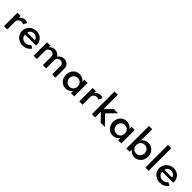

<svg xmlns="http://www.w3.org/2000/svg" viewBox="593 -3007 5170 5170"><g transform="rotate(45 3178.0 -422.0)"><path d="M96.5 0V-512H221V-437.5Q248 -481.5 288.5 -504.8Q329 -528 377.5 -528Q403 -528 429.8 -521.2Q456.5 -514.5 475.5 -503.5L424 -398Q407.5 -408 385.8 -414Q364 -420 345.5 -420Q313.5 -420 285 -403.5Q256.5 -387 238.8 -361Q221 -335 221 -305V0Z M816.5 16Q734.5 16 669.8 -19.5Q605 -55 567.2 -116.5Q529.5 -178 529.5 -255Q529.5 -312 551 -361.5Q572.5 -411 610.5 -448.5Q648.5 -486 699 -507Q749.5 -528 808 -528Q888 -528 948.2 -495Q1008.5 -462 1042.2 -403Q1076 -344 1076 -265.5Q1076 -259 1075.5 -254.8Q1075 -250.5 1073.5 -240.5H656.5Q656.5 -194 677.5 -158.8Q698.5 -123.5 736.2 -103.8Q774 -84 823 -84Q869.5 -84 905.8 -102.8Q942 -121.5 971.5 -160L1062 -113.5Q1025.5 -52.5 960.8 -18.2Q896 16 816.5 16ZM662 -318.5H952.5Q946 -353.5 926 -379Q906 -404.5 875.5 -418.8Q845 -433 807.5 -433Q768 -433 737 -419Q706 -405 686.5 -379.5Q667 -354 662 -318.5Z M1224.5 0V-512H1349V-450.5Q1384.5 -490 1423.8 -509Q1463 -528 1510 -528Q1570.5 -528 1617.8 -500.5Q1665 -473 1684.5 -426.5Q1719 -475.5 1763 -501.8Q1807 -528 1865 -528Q1920 -528 1962.8 -505.2Q2005.5 -482.5 2030.2 -440.2Q2055 -398 2055 -338.5V0H1930.5V-304.5Q1930.5 -361.5 1900.8 -394.8Q1871 -428 1821 -428Q1787 -428 1760 -413.5Q1733 -399 1717.5 -375Q1702 -351 1702 -323.5V0H1577.5V-309.5Q1577.5 -363.5 1548.5 -395.8Q1519.5 -428 1469.5 -428Q1435 -428 1407.8 -413.5Q1380.5 -399 1364.8 -375.2Q1349 -351.5 1349 -324V0Z M2455 16Q2384 16 2326.2 -19.2Q2268.5 -54.5 2234.8 -116Q2201 -177.5 2201 -256.5Q2201 -334.5 2233.8 -395.8Q2266.5 -457 2324 -492.5Q2381.5 -528 2455 -528Q2515 -528 2565.5 -503Q2616 -478 2645.5 -433.5V-512H2770V0H2645.5V-82Q2611.5 -35.5 2562.2 -9.8Q2513 16 2455 16ZM2490.5 -90.5Q2537 -90.5 2572.5 -111.8Q2608 -133 2628.5 -170.5Q2649 -208 2649 -256Q2649 -304.5 2628.5 -341.8Q2608 -379 2572.5 -400.2Q2537 -421.5 2490.5 -421.5Q2444.5 -421.5 2408.5 -400.2Q2372.5 -379 2352 -341.5Q2331.5 -304 2331.5 -256Q2331.5 -208 2352 -170.5Q2372.5 -133 2408.5 -111.8Q2444.5 -90.5 2490.5 -90.5Z M2963 0V-512H3087.5V-437.5Q3114.5 -481.5 3155 -504.8Q3195.5 -528 3244 -528Q3269.5 -528 3296.2 -521.2Q3323 -514.5 3342 -503.5L3290.5 -398Q3274 -408 3252.2 -414Q3230.5 -420 3212 -420Q3180 -420 3151.5 -403.5Q3123 -387 3105.2 -361Q3087.5 -335 3087.5 -305V0Z M3445 0V-860H3569.5V-316.5L3764.5 -512H3926L3681.5 -264.5L3937.5 0H3777.5L3569.5 -217V0Z M4248.5 16Q4177.5 16 4119.8 -19.2Q4062 -54.5 4028.2 -116Q3994.5 -177.5 3994.5 -256.5Q3994.5 -334.5 4027.2 -395.8Q4060 -457 4117.5 -492.5Q4175 -528 4248.5 -528Q4308.5 -528 4359 -503Q4409.5 -478 4439 -433.5V-512H4563.5V0H4439V-82Q4405 -35.5 4355.8 -9.8Q4306.5 16 4248.5 16ZM4284 -90.5Q4330.5 -90.5 4366 -111.8Q4401.5 -133 4422 -170.5Q4442.5 -208 4442.5 -256Q4442.5 -304.5 4422 -341.8Q4401.5 -379 4366 -400.2Q4330.5 -421.5 4284 -421.5Q4238 -421.5 4202 -400.2Q4166 -379 4145.5 -341.5Q4125 -304 4125 -256Q4125 -208 4145.5 -170.5Q4166 -133 4202 -111.8Q4238 -90.5 4284 -90.5Z M5072.5 16Q5014 16 4964.2 -10Q4914.5 -36 4881 -82V0H4756.5V-860H4881V-433.5Q4912 -478 4961.2 -503Q5010.5 -528 5070 -528Q5143.5 -528 5201.5 -492.5Q5259.5 -457 5292.8 -395.8Q5326 -334.5 5326 -256Q5326 -177 5292 -115.5Q5258 -54 5200.8 -19Q5143.5 16 5072.5 16ZM5037 -90.5Q5083.5 -90.5 5119.2 -111.8Q5155 -133 5175.2 -170.2Q5195.5 -207.5 5195.5 -255.5Q5195.5 -303.5 5174.8 -341.2Q5154 -379 5118.5 -400.2Q5083 -421.5 5037 -421.5Q4991 -421.5 4954.8 -400.2Q4918.5 -379 4898 -341.2Q4877.5 -303.5 4877.5 -255.5Q4877.5 -207.5 4897.8 -170.2Q4918 -133 4954.2 -111.8Q4990.5 -90.5 5037 -90.5Z M5480.5 0V-860H5605V0Z M6042 16Q5960 16 5895.2 -19.5Q5830.5 -55 5792.8 -116.5Q5755 -178 5755 -255Q5755 -312 5776.5 -361.5Q5798 -411 5836 -448.5Q5874 -486 5924.5 -507Q5975 -528 6033.5 -528Q6113.5 -528 6173.8 -495Q6234 -462 6267.8 -403Q6301.5 -344 6301.5 -265.5Q6301.5 -259 6301 -254.8Q6300.5 -250.5 6299 -240.5H5882Q5882 -194 5903 -158.8Q5924 -123.5 5961.8 -103.8Q5999.5 -84 6048.5 -84Q6095 -84 6131.2 -102.8Q6167.5 -121.5 6197 -160L6287.5 -113.5Q6251 -52.5 6186.2 -18.2Q6121.5 16 6042 16ZM5887.5 -318.5H6178Q6171.5 -353.5 6151.5 -379Q6131.5 -404.5 6101 -418.8Q6070.5 -433 6033 -433Q5993.5 -433 5962.5 -419Q5931.5 -405 5912 -379.5Q5892.5 -354 5887.5 -318.5Z"/></g></svg>

Font: Spartan Thin SemiBold
Style: Regular
Weight: 600
Version: Version 1.004